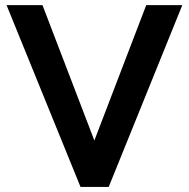

<svg xmlns="http://www.w3.org/2000/svg" viewBox="-20 -739 747 759"><path d="M409.7 0 700.7 -718.8H558.1L353 -183.6L147.9 -718.8H5.9L298.3 0Z"/></svg>

Font: Winston SemiBold
Style: Regular
Weight: 600
Designer: Vernon Adams, Kim Jin-seong, David Berlow, Cristiano Sobral
Foundry: The Winston Project Authors
Version: Version 3.004